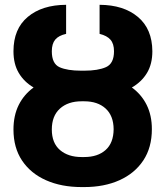

<svg xmlns="http://www.w3.org/2000/svg" viewBox="-20 -757 678 787"><path d="M312 -467.3H325.7Q381.8 -467.3 414.6 -481.9Q447.3 -496.6 447.3 -546.9Q447.3 -577.6 432.9 -594.2Q418.5 -610.8 388.2 -618.2V-737.3Q486.8 -736.8 545.4 -687.5Q604 -638.2 604.5 -546.9Q604.5 -494.6 582.5 -458Q560.5 -421.4 520.5 -398.4Q559.6 -370.1 581.1 -327.1Q602.5 -284.2 602.5 -227.5Q602.5 -152.3 567.4 -99.4Q532.2 -46.4 469.7 -18.3Q407.2 9.8 325.2 9.8H314.5Q231.9 9.8 168.9 -18.1Q106 -45.9 70.6 -98.6Q35.2 -151.4 35.2 -226.1Q35.2 -283.2 56.6 -326.4Q78.1 -369.6 117.7 -398.4Q78.6 -421.4 56.9 -458Q35.2 -494.6 35.2 -546.9Q35.2 -638.7 93.8 -687.7Q152.3 -736.8 251 -737.3V-618.2Q220.2 -611.3 206.3 -594.5Q192.4 -577.6 192.4 -546.9Q192.4 -495.6 224.4 -481.4Q256.3 -467.3 312 -467.3ZM325.2 -341.8H314.5Q258.8 -341.8 225.6 -311.8Q192.4 -281.7 192.4 -226.1Q192.4 -170.9 225.8 -142.1Q259.3 -113.3 314.5 -113.3H325.2Q380.4 -113.3 412.8 -142.1Q445.3 -170.9 445.8 -227.5Q445.3 -282.7 412.8 -312.3Q380.4 -341.8 325.2 -341.8Z"/></svg>

Font: Inter Tight
Style: Bold
Weight: 700
Designer: Rasmus Andersson
Foundry: rsms
Version: Version 3.004; ttfautohint (v1.8.4.7-5d5b)